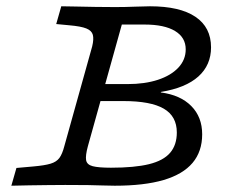

<svg xmlns="http://www.w3.org/2000/svg" viewBox="-20 -591 734 611"><path d="M187.9 -2.4Q162.9 -2.4 132.7 -2Q102.4 -1.6 72.2 -1.2Q41.9 -0.8 16.1 0L32.3 -56.5L86.3 -61.3Q122.6 -64.5 141.1 -70.2Q159.7 -75.8 169 -88.3Q178.2 -100.8 184.7 -125.8L273.4 -443.5Q279 -466.9 275.4 -480.2Q271.8 -493.5 254.8 -500.4Q237.9 -507.3 200.8 -510.5L158.9 -514.5L175 -571Q192.7 -571 221.8 -570.2Q250.8 -569.4 283.9 -569Q316.9 -568.5 345.2 -568.5H348.4Q379 -568.5 410.5 -569.8Q441.9 -571 457.3 -571Q552.4 -571 602 -537.5Q651.6 -504 651.6 -440.3Q651.6 -383.9 611.3 -347.6Q571 -311.3 491.9 -298.4V-296.8Q554 -288.7 588.7 -253.6Q623.4 -218.5 623.4 -163.7Q623.4 -108.9 592.7 -72.6Q562.1 -36.3 500.4 -18.1Q438.7 0 345.2 0Q325.8 0 306.5 -0.8Q287.1 -1.6 259.7 -2Q232.3 -2.4 187.1 -2.4ZM333.1 -57.3Q408.1 -57.3 454 -68.5Q500 -79.8 521.4 -104.8Q542.7 -129.8 542.7 -169.4Q542.7 -221 501.2 -245.2Q459.7 -269.4 372.6 -269.4H291.9L307.3 -323.4H385.5Q441.1 -323.4 482.7 -337.1Q524.2 -350.8 547.6 -375.8Q571 -400.8 571 -433.9Q571 -471.8 537.1 -492.3Q503.2 -512.9 440.3 -512.9H367.7L259.7 -125.8Q251.6 -96 254 -81.5Q256.5 -66.9 275 -62.1Q293.5 -57.3 333.1 -57.3Z"/></svg>

Font: Playfair 5pt SemiExpanded Light
Style: Italic
Weight: 300
Width: 6
Italic angle: -15.6°
Designer: Claus Eggers Sørensen
Foundry: Claus Eggers Sørensen
Version: Version 2.203